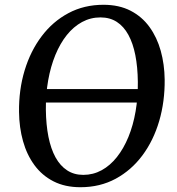

<svg xmlns="http://www.w3.org/2000/svg" viewBox="-20 -773 742 803"><path d="M316.4 10Q251.9 10 203.9 -14.5Q155.9 -39 124.1 -82.3Q92.3 -125.5 76.3 -182.6Q60.3 -239.7 59.6 -304.9Q58.5 -397.5 83 -478.5Q107.5 -559.5 154.1 -621.3Q200.6 -683.1 266.1 -718Q331.6 -753 412.6 -753Q478 -753 526 -728.2Q574 -703.4 605.3 -660Q636.7 -616.6 652.3 -560.3Q667.9 -504 668.7 -440.6Q669.7 -348.4 645.8 -266.8Q621.9 -185.3 575.7 -123.2Q529.4 -61 463.9 -25.5Q398.3 10 316.4 10ZM328.3 -41.6Q369.6 -41.6 405.2 -61.1Q440.8 -80.6 469 -116.2Q497.2 -151.8 517.1 -200.3Q537 -248.8 547.1 -307.3Q557.2 -365.7 556.5 -430.7Q555.8 -492.7 546 -542.4Q536.2 -592.1 516.9 -627.3Q497.6 -662.6 468.6 -681.4Q439.6 -700.2 400.1 -700.2Q358.9 -700.2 323.2 -680.9Q287.5 -661.5 259.4 -626.4Q231.3 -591.2 211.5 -543Q191.7 -494.7 181.4 -436.7Q171.1 -378.7 171.8 -314.2Q172.6 -251.2 182.6 -200.9Q192.7 -150.5 212.2 -114.9Q231.8 -79.4 260.8 -60.5Q289.7 -41.6 328.3 -41.6ZM659.5 -400.5 651.1 -344.1H70.4L78.7 -400.5Z"/></svg>

Font: Merriweather Light
Style: Italic
Weight: 300
Italic angle: -7.8°
Designer: Eben Sorkin
Foundry: Eben Sorkin
Version: Version 2.101